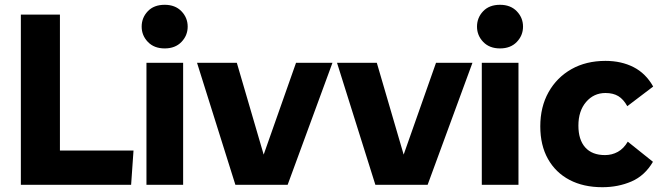

<svg xmlns="http://www.w3.org/2000/svg" viewBox="-20 -771 2745 801"><path d="M67 0V-710H230V-143H537L527 0Z M744 -509V0H591V-509ZM667 -569Q623 -569 597 -596Q571 -623 571 -660Q571 -697 596.5 -724Q622 -751 667 -751Q711 -751 737 -724Q763 -697 763 -660Q763 -623 737 -596Q711 -569 667 -569Z M1215 -509H1367L1180 0H962L802 -509H968L1080 -126Z M1799 -509H1951L1764 0H1546L1386 -509H1552L1664 -126Z M2143 -509V0H1990V-509ZM2066 -569Q2022 -569 1996 -596Q1970 -623 1970 -660Q1970 -697 1995.5 -724Q2021 -751 2066 -751Q2110 -751 2136 -724Q2162 -697 2162 -660Q2162 -623 2136 -596Q2110 -569 2066 -569Z M2493 10Q2414 10 2356 -20.5Q2298 -51 2266 -108Q2234 -165 2234 -244Q2234 -325 2268.5 -386.5Q2303 -448 2364 -482.5Q2425 -517 2506 -517Q2572 -517 2623 -491Q2674 -465 2705 -410L2597 -328Q2581 -357 2559.5 -370Q2538 -383 2506 -383Q2457 -383 2425 -345.5Q2393 -308 2393 -247Q2393 -188 2421.5 -156Q2450 -124 2504 -124Q2533 -124 2557.5 -137.5Q2582 -151 2599 -180L2704 -96Q2670 -38 2614.5 -14Q2559 10 2493 10Z"/></svg>

Font: Livvic
Style: Bold
Weight: 700
Designer: Jacques Le Bailly, Baron von Fonthausen
Version: Version 1.001; ttfautohint (v1.8.2)